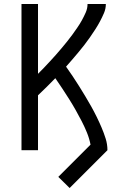

<svg xmlns="http://www.w3.org/2000/svg" viewBox="-20 -755 640 965"><path d="M330 190 273 134 435 -28Q429 -59 417 -88.5Q405 -118 390.5 -146Q376 -174 360.5 -201.5Q345 -229 328 -256Q311 -283 293.5 -309.5Q276 -336 258 -362Q237 -340 215 -318.5Q193 -297 171 -276V0H88V-735H171V-384Q171 -384 171 -384Q171 -384 171 -384Q187 -400 202 -415.5Q217 -431 231.5 -447Q246 -463 260.5 -479Q275 -495 289 -512Q303 -529 317 -546Q331 -563 343.5 -580.5Q356 -598 368.5 -616Q381 -634 391.5 -653Q402 -672 411 -692.5Q420 -713 420 -735H512Q512 -711 502.5 -689Q493 -667 482 -646.5Q471 -626 458 -606Q445 -586 431.5 -566.5Q418 -547 403.5 -528.5Q389 -510 374 -492Q359 -474 343.5 -456Q328 -438 312 -420Q329 -396 345.5 -371.5Q362 -347 377.5 -322Q393 -297 408.5 -271.5Q424 -246 438.5 -220Q453 -194 466 -167.5Q479 -141 490.5 -114Q502 -87 511 -58.5Q520 -30 520 0Z"/></svg>

Font: Bmono
Style: Regular
Weight: 400
Monospace: yes
Designer: Belleve Invis
Foundry: Belleve Invis
Version: Version 11.2.2; ttfautohint (v1.8.2)